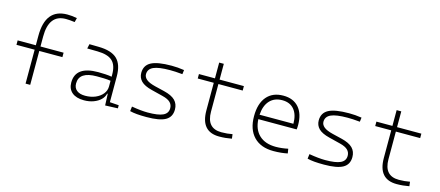

<svg xmlns="http://www.w3.org/2000/svg" viewBox="-52 -1285 4206 1837"><g transform="rotate(15 2051.0 -366.0)"><path d="M225.1 0V-335.9H44.9V-379.9H225.1V-473.6Q225.1 -742.2 441.4 -742.2Q491.2 -742.2 537.1 -732.4L526.4 -690.4Q475.6 -697.3 438.5 -697.3Q271 -697.3 271 -478.5V-379.9H500V-335.9H271V0Z M1014.6 4.9 1009.8 -109.4H1003.9Q996.6 -75.2 969 -48.3Q941.4 -21.5 898.9 -5.9Q856.4 9.8 804.7 9.8Q728 9.8 686.3 -25.4Q644.5 -60.5 644.5 -124Q644.5 -286.1 868.2 -286.1Q906.2 -286.1 941.2 -283.9Q976.1 -281.7 1003.4 -276.9V-297.9Q1003.4 -391.1 957.8 -432.9Q912.1 -474.6 810.5 -476.1L708 -477.5L717.8 -522.5L810.5 -521Q936.5 -519 993.4 -464.6Q1050.3 -410.2 1050.3 -291.5V-37.1L1139.6 -30.8V0ZM1003.4 -236.8Q972.7 -241.7 935.8 -242.7Q898.9 -243.7 865.7 -243.7Q691.4 -243.7 691.4 -127.4Q691.4 -83 721.2 -59.1Q751 -35.2 804.7 -35.2Q861.3 -35.2 906.2 -54.4Q951.2 -73.7 977.3 -106.7Q1003.4 -139.6 1003.4 -181.2Z M1424.8 9.8Q1368.7 9.8 1329.6 6.3Q1290.5 2.9 1259.8 -4.9L1265.6 -51.3Q1360.8 -35.2 1424.8 -35.2Q1528.8 -35.2 1575.9 -57.6Q1623 -80.1 1623 -129.9Q1623 -164.6 1599.4 -188Q1575.7 -211.4 1522.9 -224.6L1408.2 -253.4Q1333 -272 1300.3 -305.2Q1267.6 -338.4 1267.6 -386.2Q1267.6 -460.9 1329.8 -494.1Q1392.1 -527.3 1531.2 -527.3Q1563.5 -527.3 1591.6 -525.1Q1619.6 -522.9 1656.2 -517.6L1650.9 -475.6Q1610.8 -479.5 1581.8 -481Q1552.7 -482.4 1528.3 -482.4Q1415.5 -482.4 1365 -459.5Q1314.5 -436.5 1314.5 -385.7Q1314.5 -356.4 1341.6 -333.7Q1368.7 -311 1430.7 -295.9L1522 -273.9Q1601.1 -254.9 1635.5 -219.7Q1669.9 -184.6 1669.9 -129.9Q1669.9 -56.2 1612.1 -23.2Q1554.2 9.8 1424.8 9.8Z M2144.5 9.8Q1962.4 9.8 1962.4 -200.2V-473.6H1803.7V-517.6H1962.4V-673.8H2008.3V-517.6H2249V-473.6H2008.3V-200.2Q2008.3 -35.2 2154.3 -35.2Q2184.6 -35.2 2210.9 -37.8Q2237.3 -40.5 2263.2 -45.4L2268.6 -2Q2237.3 3.9 2207.5 6.8Q2177.7 9.8 2144.5 9.8Z M2682.1 9.8Q2555.7 9.8 2486.3 -62.5Q2417 -134.8 2417 -265.6Q2417 -390.6 2475.1 -459Q2533.2 -527.3 2639.2 -527.3Q2737.8 -527.3 2792.2 -465.3Q2846.7 -403.3 2846.7 -291Q2846.7 -263.7 2843.8 -248H2464.4Q2468.8 -147 2528.6 -91.1Q2588.4 -35.2 2693.8 -35.2Q2721.2 -35.2 2753.4 -38.8Q2785.6 -42.5 2814 -48.8L2821.3 -3.9Q2793.5 2.4 2756.6 6.1Q2719.7 9.8 2682.1 9.8ZM2464.8 -292H2799.8Q2799.8 -382.8 2758.1 -432.6Q2716.3 -482.4 2640.1 -482.4Q2562 -482.4 2516.4 -432.6Q2470.7 -382.8 2464.8 -292Z M3182.6 9.8Q3126.5 9.8 3087.4 6.3Q3048.3 2.9 3017.6 -4.9L3023.4 -51.3Q3118.7 -35.2 3182.6 -35.2Q3286.6 -35.2 3333.7 -57.6Q3380.9 -80.1 3380.9 -129.9Q3380.9 -164.6 3357.2 -188Q3333.5 -211.4 3280.8 -224.6L3166 -253.4Q3090.8 -272 3058.1 -305.2Q3025.4 -338.4 3025.4 -386.2Q3025.4 -460.9 3087.6 -494.1Q3149.9 -527.3 3289.1 -527.3Q3321.3 -527.3 3349.4 -525.1Q3377.4 -522.9 3414.1 -517.6L3408.7 -475.6Q3368.7 -479.5 3339.6 -481Q3310.5 -482.4 3286.1 -482.4Q3173.3 -482.4 3122.8 -459.5Q3072.3 -436.5 3072.3 -385.7Q3072.3 -356.4 3099.4 -333.7Q3126.5 -311 3188.5 -295.9L3279.8 -273.9Q3358.9 -254.9 3393.3 -219.7Q3427.7 -184.6 3427.7 -129.9Q3427.7 -56.2 3369.9 -23.2Q3312 9.8 3182.6 9.8Z M3902.3 9.8Q3720.2 9.8 3720.2 -200.2V-473.6H3561.5V-517.6H3720.2V-673.8H3766.1V-517.6H4006.8V-473.6H3766.1V-200.2Q3766.1 -35.2 3912.1 -35.2Q3942.4 -35.2 3968.8 -37.8Q3995.1 -40.5 4021 -45.4L4026.4 -2Q3995.1 3.9 3965.3 6.8Q3935.5 9.8 3902.3 9.8Z"/></g></svg>

Font: Cascadia Code ExtraLight
Style: Regular
Weight: 200
Monospace: yes
Designer: Aaron Bell
Foundry: Saja Typeworks
Version: Version 2407.024; ttfautohint (v1.8.4)